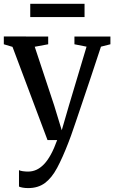

<svg xmlns="http://www.w3.org/2000/svg" viewBox="-20 -734 599 1006"><path d="M127.5 251.5Q112 251.5 99.2 249.2Q86.5 247 79.5 243.5V157.5Q86 161 99.5 163Q113 165 127 165Q149.5 165 170 156Q190.5 147 209.8 127.2Q229 107.5 246.2 76Q263.5 44.5 279.5 0H229L45.5 -488.5L0 -502V-543L232.5 -542.5V-502L162 -489L264 -181L303.5 -51.5L341 -180.5L433.5 -489.5L370 -502V-542.5H558.5V-502L509 -489.5Q481 -404 456.5 -331Q432 -258 412 -198.8Q392 -139.5 377 -95.2Q362 -51 352 -22.8Q342 5.5 337.5 15.5Q307.5 93 279.2 145.8Q251 198.5 215.2 225Q179.5 251.5 127.5 251.5ZM423 -714V-644.5H138.5V-714Z"/></svg>

Font: Merriweather 48pt
Style: Regular
Weight: 400
Version: Version 2.100